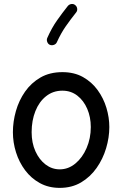

<svg xmlns="http://www.w3.org/2000/svg" viewBox="-20 -892 606 951"><path d="M289.1 -534.7Q347.7 -534.7 391.1 -510.3Q434.6 -485.8 463.6 -445.8Q492.7 -405.8 507.1 -357.9Q521.5 -310.1 521.5 -262.7Q521.5 -210.9 505.6 -157.7Q489.7 -104.5 458.5 -60.1Q427.2 -15.6 381.6 11.5Q335.9 38.6 275.9 38.6Q220.7 38.6 177.5 14.9Q134.3 -8.8 104.5 -48.6Q74.7 -88.4 59.3 -137.5Q43.9 -186.5 43.9 -237.3Q43.9 -289.6 58.8 -342Q73.7 -394.5 104 -438Q134.3 -481.4 180.4 -508.1Q226.6 -534.7 289.1 -534.7ZM289.1 -442.9Q242.7 -442.9 208.3 -415.5Q173.8 -388.2 155.3 -341.6Q136.7 -294.9 136.7 -237.3Q136.7 -184.1 155.5 -142.6Q174.3 -101.1 205.8 -77.1Q237.3 -53.2 275.9 -53.2Q318.4 -53.2 353.3 -82Q388.2 -110.8 408.9 -158.7Q429.7 -206.5 429.7 -262.7Q429.7 -312 412.1 -353Q394.5 -394 362.8 -418.5Q331.1 -442.9 289.1 -442.9ZM352.5 -866.7Q360.8 -860.4 362.3 -849.4Q363.8 -838.4 356.9 -830.1Q329.6 -795.9 305.9 -762Q282.2 -728 261.7 -683.1Q257.8 -673.8 247.3 -669.9Q236.8 -666 227.1 -669.9Q217.8 -673.8 213.9 -684.6Q210 -695.3 214.4 -704.6Q236.3 -753.9 262.5 -791Q288.6 -828.1 315.9 -862.3Q322.8 -870.6 333.7 -872.1Q344.7 -873.5 352.5 -866.7Z"/></svg>

Font: Mikhak-DS1-FD Medium
Style: Regular
Weight: 500
Designer: Amin Abedi
Version: Version 3.2